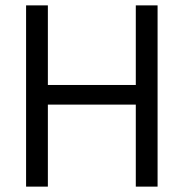

<svg xmlns="http://www.w3.org/2000/svg" viewBox="-20 -694 683 714"><path d="M566 0H485V-305H158V0H77V-674H158V-378H485V-674H566Z"/></svg>

Font: Hind Madurai
Style: Regular
Weight: 400
Designer: Jyotish Sonowal
Foundry: Indian Type Foundry
Version: Version 0.702;PS 1.0;hotconv 1.0.81;makeotf.lib2.5.63406